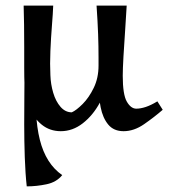

<svg xmlns="http://www.w3.org/2000/svg" viewBox="-20 -451 620 682"><path d="M169 -431Q168 -404 164.5 -360.5Q161 -317 159 -270Q157 -223 159 -184Q160 -152 169 -121.5Q178 -91 195 -71.5Q212 -52 235 -52Q251 -59 273.5 -81.5Q296 -104 313 -139Q330 -174 330 -218L365 -182Q359 -131 334.5 -86Q310 -41 274 -13Q238 15 196 15Q157 15 128.5 -8Q100 -31 84 -68.5Q68 -106 67 -151Q66 -175 66 -210Q66 -245 66 -285Q66 -325 65.5 -363Q65 -401 64 -431ZM110 -182Q100 -40 121.5 45.5Q143 131 201 171Q181 196 145.5 203.5Q110 211 75 211Q70 166 68 107.5Q66 49 66 -9Q66 -67 66.5 -113.5Q67 -160 67 -182ZM430 -431Q428 -392 424.5 -343Q421 -294 418.5 -249.5Q416 -205 416 -182Q416 -115 430.5 -90Q445 -65 464 -65Q479 -65 497.5 -71Q516 -77 539 -91L558 -61Q528 -35 492 -10Q456 15 419 15Q384 15 364.5 -8.5Q345 -32 337.5 -70Q330 -108 330 -151Q330 -205 330 -246Q330 -287 328.5 -329.5Q327 -372 323 -431Z"/></svg>

Font: Ruwudu Medium
Style: Regular
Weight: 500
Designer: Becca Hirsbrunner Spalinger
Foundry: SIL International
Version: Version 3.000